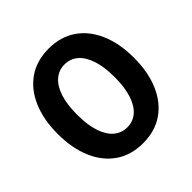

<svg xmlns="http://www.w3.org/2000/svg" viewBox="-180 -830 993 993"><g transform="rotate(-45 316.0 -334.0)"><path d="M316 12Q229 12 166.7 -30.7Q104.4 -73.3 70.8 -151.3Q37.1 -229.3 37.1 -334Q37.1 -439.5 70.8 -517.1Q104.4 -594.7 166.7 -637.3Q229 -680 316 -680Q403 -680 465.3 -637.3Q527.6 -594.7 561.2 -517.1Q594.9 -439.5 594.9 -334Q594.9 -229.3 561.2 -151.3Q527.6 -73.3 465.3 -30.7Q403 12 316 12ZM316 -104Q357.7 -104 388.4 -129.9Q419.1 -155.8 436.3 -207.1Q453.5 -258.3 453.5 -334Q453.5 -409.9 436.3 -461Q419.1 -512.2 388.4 -538.1Q357.7 -564 316 -564Q275.1 -564 244 -538.1Q212.9 -512.2 195.7 -461Q178.5 -409.9 178.5 -334Q178.5 -258.3 195.7 -207.1Q212.9 -155.8 244 -129.9Q275.1 -104 316 -104Z"/></g></svg>

Font: Atkinson Hyperlegible Mono ExtraLight
Style: Regular
Weight: 200
Monospace: yes
Designer: Elliott Scott, Megan Eiswerth, Linus Boman, Theodore Petrosky, Letters from Sweden
Foundry: Applied Design Works, Letters from Sweden
Version: Version 2.001